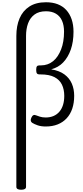

<svg xmlns="http://www.w3.org/2000/svg" viewBox="-20 -1103 740 1703"><path d="M168 580Q146 580 135.5 573.5Q125 567 125 554V-785Q125 -873 153.5 -940Q182 -1007 240.5 -1045Q299 -1083 388 -1083Q447 -1083 492 -1065.5Q537 -1048 568 -1014Q599 -980 615.5 -931.5Q632 -883 632 -821Q632 -777 626 -737.5Q620 -698 608 -663.5Q596 -629 579 -600.5Q562 -572 540.5 -549.5Q519 -527 492 -511.5Q465 -496 434 -488Q507 -476 551.5 -443Q596 -410 617 -361.5Q638 -313 638 -253Q638 -190 621 -139.5Q604 -89 571 -53.5Q538 -18 491.5 0.5Q445 19 386 19Q344 19 314 8.5Q284 -2 265 -14Q255 -21 253 -32.5Q251 -44 258 -59Q266 -77 276.5 -81.5Q287 -86 300 -80Q314 -75 334.5 -68Q355 -61 386 -61Q424 -61 454.5 -74Q485 -87 506.5 -112Q528 -137 539 -172.5Q550 -208 550 -253Q550 -309 529.5 -352Q509 -395 463 -419Q417 -443 339 -443H329Q314 -443 307.5 -452Q301 -461 301 -483Q301 -506 307.5 -514.5Q314 -523 329 -523H343Q374 -523 401 -532.5Q428 -542 451 -560.5Q474 -579 491.5 -605.5Q509 -632 522 -665Q535 -698 541.5 -737.5Q548 -777 548 -822Q548 -879 530 -919.5Q512 -960 476 -981.5Q440 -1003 388 -1003Q325 -1003 286 -974Q247 -945 229 -896Q211 -847 211 -785V554Q211 567 200 573.5Q189 580 168 580Z"/></svg>

Font: Playwrite AR
Style: Regular
Weight: 400
Designer: Veronika Burian, José Scaglione
Foundry: TypeTogether
Version: Version 1.002